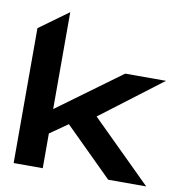

<svg xmlns="http://www.w3.org/2000/svg" viewBox="-76 -736 758 806"><g transform="rotate(10 302.5 -332.5)"><path d="M344 -253 605 -451H431L159 -252V-665L35 -575V0H159V-148L235 -201L438 0H600Z"/></g></svg>

Font: Charger
Style: Hemi
Weight: 900
Designer: Jasper
Foundry: Cannot Into Space Fonts
Version: Version 0.99